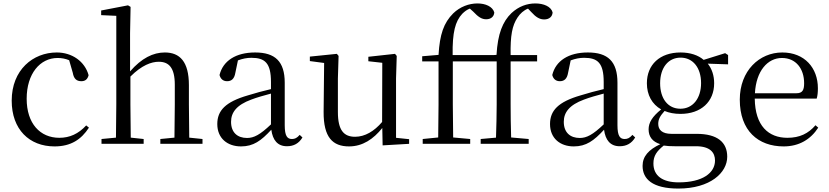

<svg xmlns="http://www.w3.org/2000/svg" viewBox="-20 -836 4818 1116"><path d="M297 15C392 15 452 -25 497 -94L481 -107C436 -58 385 -35 325 -35C213 -35 135 -118 135 -262C135 -408 213 -499 315 -499C338 -499 360 -495 382 -486L403 -413C409 -378 425 -364 453 -364C475 -364 489 -375 495 -399C473 -479 399 -531 310 -531C172 -531 48 -430 48 -251C48 -84 150 15 297 15Z M993 0H1157V-28L1080 -36C1079 -91 1078 -173 1078 -229V-341C1078 -478 1025 -531 938 -531C870 -531 803 -498 736 -421V-641L739 -796L724 -805L568 -775V-748L656 -744V-229L654 -36L570 -28V0H815V-28L740 -36L738 -229V-391C804 -457 860 -477 903 -477C961 -477 996 -443 996 -344V-229L994 -36L912 -28V0Z M1648 14C1687 14 1717 -2 1738 -37L1722 -52C1706 -34 1694 -28 1677 -28C1650 -28 1635 -45 1635 -108V-355C1635 -479 1579 -531 1463 -531C1350 -531 1276 -482 1256 -400C1262 -377 1277 -364 1300 -364C1325 -364 1342 -377 1348 -413L1363 -485C1390 -495 1415 -500 1441 -500C1520 -500 1555 -470 1555 -359V-318C1511 -308 1464 -295 1422 -282C1290 -244 1243 -193 1243 -115C1243 -32 1302 15 1381 15C1453 15 1498 -18 1557 -82C1565 -22 1593 14 1648 14ZM1555 -113C1492 -53 1456 -34 1416 -34C1360 -34 1323 -66 1323 -128C1323 -183 1356 -226 1440 -257C1474 -270 1514 -281 1555 -292Z M2204 9 2358 0V-27L2282 -35V-380L2286 -511L2276 -523L2121 -506V-480L2202 -471L2201 -127C2155 -73 2101 -41 2044 -41C1979 -41 1944 -78 1944 -185V-380L1948 -511L1938 -523L1781 -507V-481L1864 -470L1861 -186C1860 -37 1914 15 2009 15C2088 15 2151 -28 2202 -92Z M2862 0H3053V-28L2951 -37C2949 -101 2948 -165 2948 -229V-479H3102V-516H2948C2946 -630 2957 -687 2988 -734C3003 -757 3024 -776 3049 -786L3068 -766C3095 -736 3117 -723 3143 -723C3173 -723 3191 -740 3192 -764C3183 -798 3140 -816 3092 -816C3043 -816 2995 -799 2953 -760C2902 -711 2873 -640 2866 -517L2851 -516H2611C2609 -648 2626 -712 2667 -756C2681 -770 2695 -780 2711 -786L2730 -769C2760 -737 2780 -724 2806 -724C2835 -724 2852 -741 2853 -764C2843 -798 2802 -816 2755 -816C2706 -816 2654 -797 2614 -758C2559 -703 2536 -636 2529 -517L2434 -509V-479H2529V-229L2527 -37L2437 -28V0H2713V-28L2614 -37L2612 -229V-479H2867V-229C2867 -165 2865 -101 2863 -36L2774 -28V0Z M3582 14C3621 14 3651 -2 3672 -37L3656 -52C3640 -34 3628 -28 3611 -28C3584 -28 3569 -45 3569 -108V-355C3569 -479 3513 -531 3397 -531C3284 -531 3210 -482 3190 -400C3196 -377 3211 -364 3234 -364C3259 -364 3276 -377 3282 -413L3297 -485C3324 -495 3349 -500 3375 -500C3454 -500 3489 -470 3489 -359V-318C3445 -308 3398 -295 3356 -282C3224 -244 3177 -193 3177 -115C3177 -32 3236 15 3315 15C3387 15 3432 -18 3491 -82C3499 -22 3527 14 3582 14ZM3489 -113C3426 -53 3390 -34 3350 -34C3294 -34 3257 -66 3257 -128C3257 -183 3290 -226 3374 -257C3408 -270 3448 -281 3489 -292Z M3935 -204C3862 -204 3817 -263 3817 -352C3817 -442 3864 -501 3936 -501C4007 -501 4055 -443 4055 -353C4055 -264 4007 -204 3935 -204ZM3935 -174C4055 -174 4131 -245 4131 -352C4131 -397 4118 -436 4094 -466L4212 -462V-516L4195 -527L4070 -488C4039 -515 3992 -531 3936 -531C3815 -531 3740 -460 3740 -352C3740 -284 3770 -230 3823 -200C3771 -158 3750 -123 3750 -84C3750 -42 3772 -12 3818 2C3750 34 3715 73 3715 128C3715 205 3773 260 3923 260C4108 260 4207 168 4207 75C4207 -9 4150 -58 4029 -58H3883C3828 -58 3806 -82 3806 -116C3806 -144 3818 -163 3843 -191C3869 -180 3900 -174 3935 -174ZM3838 10C3857 13 3876 14 3902 14H4025C4109 14 4136 52 4136 97C4136 169 4064 224 3925 224C3831 224 3778 186 3778 114C3778 70 3797 43 3838 10Z M4535 15C4625 15 4692 -26 4736 -94L4720 -108C4679 -60 4628 -35 4557 -35C4447 -35 4369 -104 4367 -263H4727C4732 -279 4734 -299 4734 -323C4734 -441 4657 -531 4527 -531C4394 -531 4280 -425 4280 -257C4280 -76 4387 15 4535 15ZM4368 -294C4375 -424 4442 -499 4525 -499C4606 -499 4654 -437 4654 -352C4654 -312 4644 -294 4609 -294Z"/></svg>

Font: Noto Serif CJK KR
Style: Regular
Weight: 400
Designer: Ryoko NISHIZUKA 西塚涼子 (kana & ideographs); Frank Grießhammer (Latin, Greek & Cyrillic); Wenlong ZHANG 张文龙 (bopomofo); San
Foundry: Adobe
Version: Version 2.001;hotconv 1.1.0;makeotfexe 2.6.0